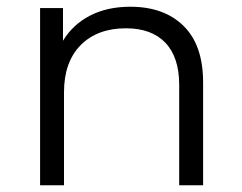

<svg xmlns="http://www.w3.org/2000/svg" viewBox="-20 -550 717 570"><path d="M583 -305V0H512V-298Q512 -380 471 -423Q430 -466 354 -466Q269 -466 219.5 -416Q170 -366 170 -276V0H99V-526H167V-429Q196 -477 247 -503.5Q298 -530 367 -530Q467 -530 525 -473Q583 -416 583 -305Z"/></svg>

Font: CMG Sans
Style: Regular
Weight: 400
Designer: Julieta Ulanovsky
Foundry: Julieta Ulanovsky
Version: Version 7.200